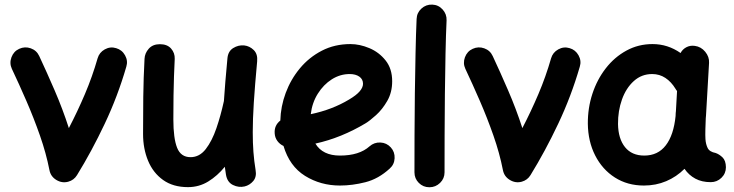

<svg xmlns="http://www.w3.org/2000/svg" viewBox="-20 -744 3171 829"><path d="M63 -533.2Q87.4 -544.4 112.8 -535.4Q138.2 -526.4 149.4 -502Q181.2 -434.1 215.8 -354Q250.5 -273.9 277.3 -190.9Q314.5 -262.2 346.7 -337.9Q378.9 -413.6 401.4 -492.2Q408.7 -517.6 432.4 -530.8Q456.1 -543.9 481.4 -536.1Q506.8 -528.8 520 -505.1Q533.2 -481.4 525.4 -456.1Q488.3 -328.1 432.1 -209.5Q376 -90.8 312.5 12.2Q299.3 33.7 274.9 40.5Q248 47.9 223.4 33Q198.7 18.1 193.4 -9.8Q179.2 -82.5 152.6 -158.4Q126 -234.4 94 -308.1Q62 -381.8 31.2 -446.8Q20 -471.2 29.5 -496.8Q39.1 -522.5 63 -533.2Z M1090.3 -479Q1080.6 -374.5 1075.9 -301.5Q1071.3 -228.5 1071.3 -173.3Q1071.3 -127 1074.2 -88.1Q1077.1 -49.3 1083.5 -10.3Q1088.9 19.5 1073.5 37.6Q1058.1 55.7 1036.1 61Q1010.7 66.9 985.8 54.7Q960.9 42.5 955.6 9.8Q952.6 -7.3 950.7 -23.9Q918.9 15.1 879.2 39.6Q839.4 64 791.5 64Q727.5 64 684.3 33.2Q641.1 2.4 619.4 -49.8Q597.7 -102.1 597.7 -165.5Q597.7 -243.7 598.6 -325.4Q599.6 -407.2 604 -489.7Q605 -514.2 622.3 -533.7Q639.6 -553.2 670.4 -553.2Q702.1 -553.2 718.8 -534.2Q735.4 -515.1 734.4 -489.7Q732.4 -451.2 731.2 -413.6Q730 -376 729.2 -331.8Q728.5 -287.6 728.5 -228.5Q728.5 -147 744.6 -106.2Q760.7 -65.4 802.7 -65.4Q841.3 -65.4 868.4 -100.3Q895.5 -135.3 914.3 -190.2Q933.1 -245.1 946.3 -305.7L946.8 -308.1Q949.2 -347.2 953.1 -392.6Q957 -438 961.9 -491.2Q964.4 -522.5 986.8 -536.4Q1009.3 -550.3 1034.2 -547.9Q1057.6 -545.4 1075.4 -528.1Q1093.3 -510.7 1090.3 -479Z M1662.6 -16.1Q1614.3 28.3 1557.9 42.7Q1501.5 57.1 1447.8 57.1Q1364.3 57.1 1297.1 15.4Q1230 -26.4 1204.1 -113.8Q1188 -121.1 1177.5 -135.5Q1167 -149.9 1166 -168.5Q1163.6 -202.6 1190.4 -223.6Q1191.9 -284.2 1213.6 -342.8Q1235.4 -401.4 1274.9 -449Q1314.5 -496.6 1369.6 -525.1Q1424.8 -553.7 1493.2 -553.7Q1533.2 -553.7 1575 -536.1Q1616.7 -518.6 1645 -482.9Q1673.3 -447.3 1673.3 -393.1Q1673.3 -345.2 1652.1 -308.3Q1630.9 -271.5 1603.5 -246.8Q1576.2 -222.2 1558.1 -211.4Q1506.8 -180.7 1452.9 -158.7Q1398.9 -136.7 1341.8 -124Q1373 -72.3 1447.8 -72.3Q1531.2 -72.3 1575.7 -112.3Q1595.7 -129.9 1622.6 -128.7Q1649.4 -127.4 1667.5 -107.4Q1685.1 -87.9 1683.8 -60.8Q1682.6 -33.7 1662.6 -16.1ZM1489.7 -424.3Q1448.7 -424.3 1412.8 -401.6Q1377 -378.9 1352.3 -339.6Q1327.6 -300.3 1321.8 -251Q1414.6 -270.5 1486.8 -314Q1519 -333 1533.2 -349.9Q1547.4 -366.7 1547.4 -382.3Q1547.4 -401.9 1531.5 -413.1Q1515.6 -424.3 1489.7 -424.3Z M1846.2 -724.1Q1873 -723.1 1891.1 -703.1Q1909.2 -683.1 1908.2 -656.2Q1905.3 -594.7 1903.6 -512Q1901.9 -429.2 1900.9 -338.4Q1899.9 -247.6 1899.7 -159.7Q1899.4 -71.8 1899.4 0Q1899.4 26.9 1880.1 45.7Q1860.8 64.5 1834 64.5Q1807.1 64.5 1788.3 45.7Q1769.5 26.9 1769.5 0Q1769.5 -72.3 1769.8 -160.2Q1770 -248 1771.2 -339.4Q1772.5 -430.7 1774.2 -514.4Q1775.9 -598.1 1778.8 -662.1Q1779.8 -689 1799.6 -707Q1819.3 -725.1 1846.2 -724.1Z M2021 -533.2Q2045.4 -544.4 2070.8 -535.4Q2096.2 -526.4 2107.4 -502Q2139.2 -434.1 2173.8 -354Q2208.5 -273.9 2235.4 -190.9Q2272.5 -262.2 2304.7 -337.9Q2336.9 -413.6 2359.4 -492.2Q2366.7 -517.6 2390.4 -530.8Q2414.1 -543.9 2439.5 -536.1Q2464.8 -528.8 2478 -505.1Q2491.2 -481.4 2483.4 -456.1Q2446.3 -328.1 2390.1 -209.5Q2334 -90.8 2270.5 12.2Q2257.3 33.7 2232.9 40.5Q2206.1 47.9 2181.4 33Q2156.7 18.1 2151.4 -9.8Q2137.2 -82.5 2110.6 -158.4Q2084 -234.4 2052 -308.1Q2020 -381.8 1989.3 -446.8Q1978 -471.2 1987.5 -496.8Q1997.1 -522.5 2021 -533.2Z M3048.8 42.5Q3010.3 42.5 2982.2 27.3Q2954.1 12.2 2935.5 -15.1Q2900.9 19.5 2856.4 38.3Q2812 57.1 2760.3 57.1Q2689.5 57.1 2635 22.5Q2580.6 -12.2 2549.8 -72.8Q2519 -133.3 2518.1 -210Q2517.6 -277.3 2537.8 -339.1Q2558.1 -400.9 2595.7 -449.2Q2633.3 -497.6 2684.8 -525.6Q2736.3 -553.7 2797.4 -553.7Q2863.3 -553.7 2918.5 -515.1Q2926.8 -531.2 2943.4 -540Q2960 -548.8 2980 -545.9Q3006.8 -542.5 3024.9 -520.5Q3043 -498.5 3041.5 -472.7L3028.3 -244.6Q3027.8 -239.3 3027.3 -233.4Q3026.4 -212.4 3025.6 -185.5Q3024.9 -158.7 3025.9 -143.6Q3027.3 -121.6 3035.4 -105Q3043.5 -88.4 3069.8 -83.5Q3085.4 -78.1 3099.6 -64.5Q3113.8 -50.8 3114.3 -22Q3114.3 4.9 3095 23.7Q3075.7 42.5 3048.8 42.5ZM2761.7 -72.3Q2820.8 -72.3 2854.7 -116.5Q2888.7 -160.6 2897 -243.2Q2897 -250 2897.5 -255.9Q2897.5 -260.3 2898.4 -264.2L2903.3 -351.1Q2899.4 -355.5 2896.5 -360.8Q2878.4 -390.6 2853 -407.5Q2827.6 -424.3 2795.9 -424.3Q2750 -424.3 2716.6 -394Q2683.1 -363.8 2665.5 -314.5Q2647.9 -265.1 2648.4 -208.5Q2649.4 -145 2678.7 -108.6Q2708 -72.3 2761.7 -72.3Z"/></svg>

Font: Mikhak Bold
Style: Regular
Weight: 700
Designer: Amin Abedi
Version: Version 3.3